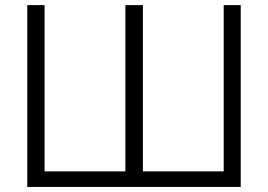

<svg xmlns="http://www.w3.org/2000/svg" viewBox="-20 -739 1061 759"><path d="M87.9 0V-718.8H156.2V-61.5H475.6V-718.8H544.9V-61.5H864.3V-718.8H931.6V0Z"/></svg>

Font: Min Sans Light
Style: Regular
Weight: 300
Designer: Jinseong-Kim, NotoSansCJK, Nunito
Foundry: Jinseong-Kim
Version: Version 1.400;Glyphs 3.1.2 (3151)